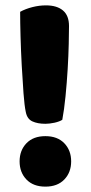

<svg xmlns="http://www.w3.org/2000/svg" viewBox="-20 -677 338 715"><path d="M237 -580Q237 -557 236 -513.5Q235 -470 232 -419.5Q229 -369 224 -318.5Q219 -268 212 -231Q208 -228 200 -225Q192 -222 183 -220Q174 -218 165 -217Q156 -216 149 -216Q120 -216 100.5 -225Q81 -234 76 -260Q71 -283 67.5 -330Q64 -377 61 -432Q58 -487 56.5 -541Q55 -595 55 -633Q75 -644 100.5 -650.5Q126 -657 151 -657Q192 -657 214.5 -638Q237 -619 237 -580ZM53 -76Q53 -117 78.5 -143.5Q104 -170 149 -170Q194 -170 219.5 -143.5Q245 -117 245 -76Q245 -35 219.5 -8.5Q194 18 149 18Q104 18 78.5 -8.5Q53 -35 53 -76Z"/></svg>

Font: Baloo Cyrillic
Style: Regular
Weight: 400
Designer: Ek Type, Denis Ignatov
Foundry: Ek Type
Version: Version 1.50 July 26, 2019